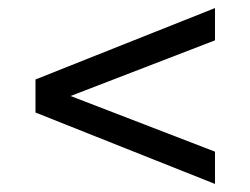

<svg xmlns="http://www.w3.org/2000/svg" viewBox="-20 -588 621 476"><path d="M155 -350 513 -488V-568L68 -391V-309L513 -132V-212Z"/></svg>

Font: Montserrat-Alt1 Med
Style: Regular
Weight: 500
Designer: Differentunic
Foundry: Differentunic
Version: Version 7.222